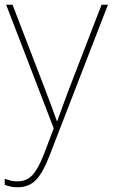

<svg xmlns="http://www.w3.org/2000/svg" viewBox="-26 -548 476 811"><path d="M0 -528H27L164 -172Q182 -124 194.5 -91Q207 -58 214 -37H216Q224 -59 235.5 -91Q247 -123 264 -168L403 -528H430L181 115Q156 180 126.5 211.5Q97 243 48 243Q21 243 -6 233V207Q8 212 20 215Q32 218 48 218Q86 218 110.5 192Q135 166 160 102L201 -6Z"/></svg>

Font: Noto Sans Cherokee Thin
Style: Regular
Weight: 100
Designer: Monotype Design Team
Foundry: Monotype Imaging Inc.
Version: Version 2.001; ttfautohint (v1.8.4.7-5d5b)